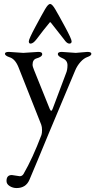

<svg xmlns="http://www.w3.org/2000/svg" viewBox="-20 -668 483 973"><path d="M231 -553Q201 -517 165 -469Q148 -447 135 -447Q126 -447 126 -458.5Q126 -470 159.5 -532.5Q193 -595 208.5 -621.5Q224 -648 234 -648Q244 -648 260 -621Q276 -594 309.5 -532Q343 -470 343 -458.5Q343 -447 331 -447Q319 -447 304 -469Q286 -493 238 -553Q234 -558 231 -553ZM293 -405 364 -400 423 -405Q443 -405 443 -395.5Q443 -386 424 -379.5Q405 -373 388 -354Q371 -335 361 -311L225 13Q224 16 208.5 53Q193 90 170 146Q147 202 129 243.5Q111 285 64 285Q45 285 29 275Q13 265 13 249Q13 219 40 219L80 225Q92 225 99 214Q145 135 190 16Q193 7 193 -9Q193 -25 189 -36L73 -329Q56 -370 28 -378Q5 -386 5 -395.5Q5 -405 25 -405L98 -400L174 -405Q194 -405 194 -394Q194 -380 165 -372Q145 -366 145 -340Q145 -331 153 -312L232 -116Q240 -97 247 -117L314 -295Q322 -313 322 -337.5Q322 -362 297.5 -372.5Q273 -383 273 -394Q273 -405 293 -405Z"/></svg>

Font: EB Garamond
Style: Regular
Weight: 400
Version: Version 0.012